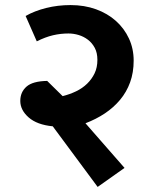

<svg xmlns="http://www.w3.org/2000/svg" viewBox="-20 -670 597 757"><path d="M227 -291Q255 -298 280 -310Q305 -322 323.5 -340Q342 -358 353 -381Q364 -404 364 -434Q364 -462 353.5 -481.5Q343 -501 326.5 -513.5Q310 -526 290 -532Q270 -538 250 -538Q219 -538 189 -531Q159 -524 125 -507L81 -607Q116 -627 162 -638.5Q208 -650 258 -650Q313 -650 358.5 -633.5Q404 -617 437 -587.5Q470 -558 488.5 -518Q507 -478 507 -431Q507 -384 493 -345.5Q479 -307 453.5 -276.5Q428 -246 393.5 -223Q359 -200 317 -184L471 -8L365 67L188 -172Q126 -178 93 -207Q60 -236 60 -272Q60 -307 84.5 -328.5Q109 -350 166 -351Z"/></svg>

Font: Ek Mukta ExtraBold
Style: Regular
Weight: 800
Designer: Girish Dalvi and Yashodeep Gholap
Foundry: Ek Type
Version: Version 2.538;PS 1.002;hotconv 16.6.51;makeotf.lib2.5.65220;